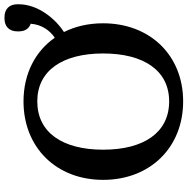

<svg xmlns="http://www.w3.org/2000/svg" viewBox="-10 -832 857 878"><g transform="rotate(-90 419.0 -393.5)"><path d="M394 -49C251 -49 173 -165 173 -351C173 -536 251 -652 394 -652C535 -652 613 -536 613 -351C613 -165 535 -49 394 -49ZM35 -351C35 -136 183 15 394 15C604 15 751 -136 751 -351C751 -418 737 -478 711 -530C773 -570 838 -650 838 -737V-743C838 -780 816 -802 779 -802H773C736 -802 714 -780 714 -743V-737C714 -709 726 -690 749 -682C745 -632 719 -595 685 -572C623 -661 520 -715 394 -715C183 -715 35 -565 35 -351Z"/></g></svg>

Font: LT Superior Serif Semibold
Style: Regular
Weight: 600
Designer: Daniel Lyons
Foundry: LyonsType
Version: Version 2.120;FEAKit 1.0